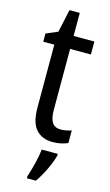

<svg xmlns="http://www.w3.org/2000/svg" viewBox="-133 -705 557 973"><g transform="rotate(15 145.0 -218.5)"><path d="M217 -62Q231 -62 246 -65Q261 -68 273 -72V-6Q258 1 237.5 5.5Q217 10 194 10Q138 10 106.5 -25Q75 -60 75 -140V-469H17V-512L78 -538L104 -658H158V-537H267V-469H158V-148Q158 -105 172 -83.5Q186 -62 217 -62ZM235 71Q226 105 205.5 147.5Q185 190 163 221H116V210Q122 192 129.5 165Q137 138 143 109.5Q149 81 151 61H235Z"/></g></svg>

Font: Noto Sans Devanagari Condensed
Style: Regular
Weight: 400
Width: 3
Designer: Jelle Bosma - Monotype Design Team
Foundry: Monotype Imaging Inc.
Version: Version 2.004; ttfautohint (v1.8.4.7-5d5b)